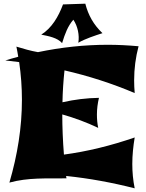

<svg xmlns="http://www.w3.org/2000/svg" viewBox="-20 -970 793 1042"><path d="M341 -2C340 -6 339 -11 339 -15C465 -2 589 21 711 52C702 8 698 -36 698 -80C698 -128 703 -176 711 -224C581 -179 453 -148 327 -131C321 -205 318 -281 318 -349C385 -330 450 -306 513 -276C508 -300 506 -324 506 -348C506 -379 510 -409 517 -439C451 -438 385 -430 319 -415C320 -472 324 -531 330 -588C461 -558 588 -517 711 -465C709 -488 708 -511 708 -534C708 -597 716 -659 732 -719C676 -724 620 -727 565 -727C437 -727 311 -713 186 -687C146 -694 108 -705 69 -717C73 -698 76 -680 79 -662C56 -656 32 -649 9 -642L84 -633C94 -565 99 -496 99 -428C99 -279 75 -129 31 21C131 -7 234 -1 341 -2ZM536 -790C487 -837 459 -888 443 -950L322 -946C297 -879 261 -818 204 -782C244 -774 292 -765 317 -736C333 -788 348 -828 378 -863C402 -828 412 -778 405 -738C443 -760 496 -777 536 -790Z"/></svg>

Font: Shojumaru
Style: Regular
Weight: 400
Designer: Astigmatic (AOETI)
Foundry: Astigmatic (AOETI)
Version: Version 1.000